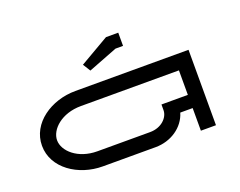

<svg xmlns="http://www.w3.org/2000/svg" viewBox="-98 -779 1196 957"><g transform="rotate(-20 500.0 -300.0)"><path d="M380 -510 405 -470 560 -530H600V-600H535ZM900 -400H300C171.3 -400 50 -319.6 50 -200C50 -80.4 171.3 0 300 0H580C661.1 0 733 -47.8 754.3 -120H820V0H900ZM820 -320V-190H680V-160C680 -121.1 640.5 -80 580 -80H300C196.9 -80 130 -142.9 130 -200C130 -257.1 196.9 -320 300 -320Z"/></g></svg>

Font: KetosagCBd
Style: Regular
Weight: 500
Designer: gluk
Foundry: gluk
Version: Version 00.0024